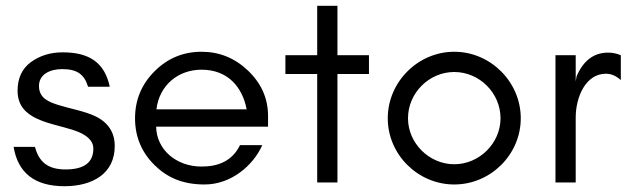

<svg xmlns="http://www.w3.org/2000/svg" viewBox="-20 -631 2177 664"><path d="M101 -123H27C42.2 -32.3 100.8 13 202.8 13C300.3 13 376.8 -30.8 376.8 -125.8C376.8 -173.2 354.2 -207.7 308.9 -229.3C272.1 -246.8 223.9 -254.8 183.4 -267.4C149.1 -278.1 114.8 -291.2 114.8 -333.7C114.8 -374.4 153.5 -392 194.9 -392C246.2 -392 271.4 -374.4 284.6 -331H359.6C342.1 -413.2 290.4 -450 196.9 -450C154.4 -450 117.7 -438.7 86.9 -416.2C56.2 -393.7 40.8 -360.7 40.8 -316.9C40.8 -215 155.7 -206.9 234 -181.1C279.9 -166.2 302.8 -144.8 302.8 -116.9C302.8 -69 270.8 -45 206.7 -45C145.3 -45 114.6 -71 101 -123Z M887 -129H810C783 -74 734.7 -55 677 -55C588 -55 521 -115 520 -193H907L907 -230C907 -290.5 883.8 -342.9 837.5 -387C792 -430.3 738.5 -452 677 -452C613.7 -452 559.5 -429.5 514.5 -384.5C469.5 -339.5 447 -285.3 447 -222C447 -158.3 469.5 -104.3 514.5 -60C555.5 -19.7 607.4 7 687.5 7C779.9 7 856 -59.2 887 -129ZM833 -253H521C531 -337 597 -390 677 -390C767 -390 818 -331 833 -253Z M967 -375H1077V0H1147V-375H1256V-440H1147V-611H1077V-440H967Z M1551 -452C1425.4 -452 1321 -347.6 1321 -222C1321 -95.9 1425.8 7 1551 7C1676.2 7 1781 -95.9 1781 -222C1781 -347.6 1676.6 -452 1551 -452ZM1551 -63C1464.3 -63 1391 -135.6 1391 -222C1391 -309.3 1463.7 -382 1551 -382C1638.3 -382 1711 -309.3 1711 -222C1711 -135.6 1637.7 -63 1551 -63Z M2127 -354V-440C2113 -446 2098.3 -449 2083 -449C2033.8 -449 1997.4 -421.7 1974 -367L1971 -349V-440H1901V0H1971V-225C1971 -293.5 2004.4 -376 2075.4 -376C2093.7 -376 2110.9 -368.7 2127 -354Z"/></svg>

Font: GI
Style: Regular
Weight: 400
Designer: Alfredo Marco Pradil
Version: Version 1.01 2015